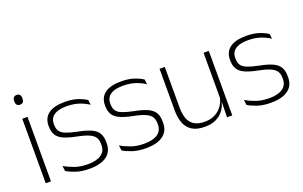

<svg xmlns="http://www.w3.org/2000/svg" viewBox="-80 -1005 2150 1361"><g transform="rotate(-20 995.0 -324.5)"><path d="M78 0V-486.5H117.5V0ZM98 -585.5Q82.5 -585.5 74.8 -594.5Q67 -603.5 67 -620.5V-624.5Q67 -641 74.8 -650Q82.5 -659 98 -659Q113 -659 120.8 -650Q128.5 -641 128.5 -624.5V-620.5Q128.5 -603 120.8 -594.2Q113 -585.5 98 -585.5Z M407 10Q348.5 10 306 -4.2Q263.5 -18.5 236.5 -35L231.5 -74.5Q267.5 -53.5 309.5 -39Q351.5 -24.5 406.5 -24.5Q471 -24.5 506.5 -48.5Q542 -72.5 542 -119V-127Q542 -157 530 -176.8Q518 -196.5 487 -210.5Q456 -224.5 398.5 -236Q337 -248 301.5 -264.5Q266 -281 251 -306.8Q236 -332.5 236 -371.5V-376Q236 -434 277 -465Q318 -496 400.5 -496Q457 -496 497.5 -482.2Q538 -468.5 563 -451L567.5 -414Q536 -435 495.8 -448.8Q455.5 -462.5 402.5 -462.5Q358.5 -462.5 330.5 -452Q302.5 -441.5 289 -422.2Q275.5 -403 275.5 -376V-371.5Q275.5 -340.5 287.8 -321.2Q300 -302 330.8 -289.8Q361.5 -277.5 415 -266.5Q478.5 -254.5 514.8 -237.5Q551 -220.5 566 -194.2Q581 -168 581 -128.5V-118.5Q581 -55.5 535.8 -22.8Q490.5 10 407 10Z M832.5 10Q774 10 731.5 -4.2Q689 -18.5 662 -35L657 -74.5Q693 -53.5 735 -39Q777 -24.5 832 -24.5Q896.5 -24.5 932 -48.5Q967.5 -72.5 967.5 -119V-127Q967.5 -157 955.5 -176.8Q943.5 -196.5 912.5 -210.5Q881.5 -224.5 824 -236Q762.5 -248 727 -264.5Q691.5 -281 676.5 -306.8Q661.5 -332.5 661.5 -371.5V-376Q661.5 -434 702.5 -465Q743.5 -496 826 -496Q882.5 -496 923 -482.2Q963.5 -468.5 988.5 -451L993 -414Q961.5 -435 921.2 -448.8Q881 -462.5 828 -462.5Q784 -462.5 756 -452Q728 -441.5 714.5 -422.2Q701 -403 701 -376V-371.5Q701 -340.5 713.2 -321.2Q725.5 -302 756.2 -289.8Q787 -277.5 840.5 -266.5Q904 -254.5 940.2 -237.5Q976.5 -220.5 991.5 -194.2Q1006.5 -168 1006.5 -128.5V-118.5Q1006.5 -55.5 961.2 -22.8Q916 10 832.5 10Z M1153 -486.5V-178.5Q1153 -130.5 1166 -96Q1179 -61.5 1208.5 -42.8Q1238 -24 1287.5 -24Q1333.5 -24 1367.2 -42Q1401 -60 1421.8 -91.2Q1442.5 -122.5 1449 -162.5L1460 -130.5H1450Q1444.5 -93 1423.5 -60.8Q1402.5 -28.5 1365.8 -9.2Q1329 10 1276.5 10Q1217.5 10 1181.5 -12.2Q1145.5 -34.5 1129.5 -75.8Q1113.5 -117 1113.5 -175V-486.5ZM1485 -486.5V0H1445.5L1448 -123.5L1445.5 -125.5V-486.5Z M1775.5 10Q1717 10 1674.5 -4.2Q1632 -18.5 1605 -35L1600 -74.5Q1636 -53.5 1678 -39Q1720 -24.5 1775 -24.5Q1839.5 -24.5 1875 -48.5Q1910.5 -72.5 1910.5 -119V-127Q1910.5 -157 1898.5 -176.8Q1886.5 -196.5 1855.5 -210.5Q1824.5 -224.5 1767 -236Q1705.5 -248 1670 -264.5Q1634.5 -281 1619.5 -306.8Q1604.5 -332.5 1604.5 -371.5V-376Q1604.5 -434 1645.5 -465Q1686.5 -496 1769 -496Q1825.5 -496 1866 -482.2Q1906.5 -468.5 1931.5 -451L1936 -414Q1904.5 -435 1864.2 -448.8Q1824 -462.5 1771 -462.5Q1727 -462.5 1699 -452Q1671 -441.5 1657.5 -422.2Q1644 -403 1644 -376V-371.5Q1644 -340.5 1656.2 -321.2Q1668.5 -302 1699.2 -289.8Q1730 -277.5 1783.5 -266.5Q1847 -254.5 1883.2 -237.5Q1919.5 -220.5 1934.5 -194.2Q1949.5 -168 1949.5 -128.5V-118.5Q1949.5 -55.5 1904.2 -22.8Q1859 10 1775.5 10Z"/></g></svg>

Font: Anek Latin ExtraLight
Style: Regular
Weight: 250
Designer: Yesha Goshar
Foundry: Ek Type
Version: Version 1.003